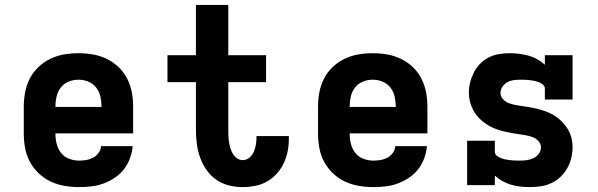

<svg xmlns="http://www.w3.org/2000/svg" viewBox="-20 -755 2440 783"><path d="M303 8Q273 8 243.5 3Q214 -2 187 -14.5Q160 -27 138 -48Q116 -69 102 -95Q88 -121 82.5 -150.5Q77 -180 77 -210V-320Q77 -350 82.5 -379Q88 -408 101.5 -434.5Q115 -461 136.5 -481.5Q158 -502 185 -515Q212 -528 241 -533Q270 -538 300 -538Q330 -538 359 -533Q388 -528 415 -515Q442 -502 463.5 -481.5Q485 -461 498.5 -434.5Q512 -408 517.5 -379Q523 -350 523 -320V-211H206V-210Q206 -189 211 -168.5Q216 -148 229 -131.5Q242 -115 262 -107.5Q282 -100 303 -100Q318 -100 332.5 -102.5Q347 -105 360 -112Q373 -119 382 -131.5Q391 -144 392 -159H521Q519 -134 510 -109.5Q501 -85 485.5 -65Q470 -45 448.5 -30.5Q427 -16 403 -7Q379 2 353.5 5Q328 8 303 8ZM206 -319H394V-320Q394 -341 389.5 -361Q385 -381 372.5 -397.5Q360 -414 340.5 -422Q321 -430 300 -430Q279 -430 259.5 -422Q240 -414 227.5 -397.5Q215 -381 210.5 -361Q206 -341 206 -320Z M970 8Q941 8 913 1Q885 -6 861.5 -22.5Q838 -39 821.5 -63Q805 -87 795.5 -114Q786 -141 782.5 -169.5Q779 -198 779 -226V-420H663V-530H779V-735H911V-530H1065V-420H911V-226Q911 -214 911.5 -201Q912 -188 914 -175.5Q916 -163 919.5 -151Q923 -139 929.5 -128Q936 -117 946.5 -109.5Q957 -102 970 -102Q985 -102 997 -112Q1009 -122 1015 -136Q1021 -150 1023.5 -165Q1026 -180 1026 -195Q1026 -196 1026 -197.5Q1026 -199 1026 -200H1158Q1158 -198 1158 -195Q1158 -192 1158 -189Q1158 -163 1153 -137.5Q1148 -112 1137 -89Q1126 -66 1108.5 -46.5Q1091 -27 1068.5 -14.5Q1046 -2 1020.5 3Q995 8 970 8Z M1503 8Q1473 8 1443.5 3Q1414 -2 1387 -14.5Q1360 -27 1338 -48Q1316 -69 1302 -95Q1288 -121 1282.5 -150.5Q1277 -180 1277 -210V-320Q1277 -350 1282.5 -379Q1288 -408 1301.5 -434.5Q1315 -461 1336.5 -481.5Q1358 -502 1385 -515Q1412 -528 1441 -533Q1470 -538 1500 -538Q1530 -538 1559 -533Q1588 -528 1615 -515Q1642 -502 1663.5 -481.5Q1685 -461 1698.5 -434.5Q1712 -408 1717.5 -379Q1723 -350 1723 -320V-211H1406V-210Q1406 -189 1411 -168.5Q1416 -148 1429 -131.5Q1442 -115 1462 -107.5Q1482 -100 1503 -100Q1518 -100 1532.5 -102.5Q1547 -105 1560 -112Q1573 -119 1582 -131.5Q1591 -144 1592 -159H1721Q1719 -134 1710 -109.5Q1701 -85 1685.5 -65Q1670 -45 1648.5 -30.5Q1627 -16 1603 -7Q1579 2 1553.5 5Q1528 8 1503 8ZM1406 -319H1594V-320Q1594 -341 1589.5 -361Q1585 -381 1572.5 -397.5Q1560 -414 1540.5 -422Q1521 -430 1500 -430Q1479 -430 1459.5 -422Q1440 -414 1427.5 -397.5Q1415 -381 1410.5 -361Q1406 -341 1406 -320Z M2141 8Q2122 8 2103 6Q2084 4 2065 -1.5Q2046 -7 2029 -16.5Q2012 -26 1998 -39V0H1885V-181H1998V-136Q1998 -127 2005.5 -120.5Q2013 -114 2022 -110.5Q2031 -107 2040 -105Q2049 -103 2058.5 -102Q2068 -101 2077.5 -100.5Q2087 -100 2096 -100Q2111 -100 2125.5 -101.5Q2140 -103 2153.5 -109Q2167 -115 2176.5 -127Q2186 -139 2186 -154Q2186 -169 2175.5 -180Q2165 -191 2151.5 -196Q2138 -201 2123.5 -203.5Q2109 -206 2094.5 -208Q2080 -210 2066 -212.5Q2052 -215 2037.5 -218.5Q2023 -222 2009.5 -226.5Q1996 -231 1983 -237.5Q1970 -244 1958 -252.5Q1946 -261 1935.5 -271.5Q1925 -282 1917 -294Q1909 -306 1903.5 -319.5Q1898 -333 1895 -347.5Q1892 -362 1892 -376Q1892 -398 1897.5 -419.5Q1903 -441 1913 -460.5Q1923 -480 1939 -496Q1955 -512 1974.5 -521.5Q1994 -531 2015.5 -534.5Q2037 -538 2059 -538Q2079 -538 2098 -535.5Q2117 -533 2135.5 -528Q2154 -523 2171 -513.5Q2188 -504 2202 -491V-530H2315V-349H2202V-394Q2202 -403 2194.5 -409.5Q2187 -416 2178 -419.5Q2169 -423 2160 -425Q2151 -427 2142 -428Q2133 -429 2123.5 -429.5Q2114 -430 2105 -430Q2091 -430 2077 -428.5Q2063 -427 2050.5 -420.5Q2038 -414 2029.5 -402Q2021 -390 2021 -376Q2021 -362 2031.5 -350.5Q2042 -339 2056 -334Q2070 -329 2084 -326.5Q2098 -324 2112.5 -322Q2127 -320 2141.5 -317.5Q2156 -315 2170 -311.5Q2184 -308 2198 -303.5Q2212 -299 2225 -292.5Q2238 -286 2250 -277.5Q2262 -269 2272 -258.5Q2282 -248 2290.5 -236Q2299 -224 2304.5 -210.5Q2310 -197 2312.5 -183Q2315 -169 2315 -154Q2315 -132 2309.5 -110Q2304 -88 2293 -68.5Q2282 -49 2265.5 -33.5Q2249 -18 2229 -8.5Q2209 1 2186.5 4.5Q2164 8 2141 8Z"/></svg>

Font: Iosevka Slab XBdEx
Style: Regular
Weight: 800
Width: 7
Monospace: yes
Designer: Belleve Invis
Foundry: Belleve Invis
Version: Version 11.1.0; ttfautohint (v1.8.3)